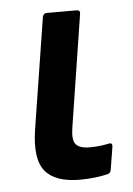

<svg xmlns="http://www.w3.org/2000/svg" viewBox="-43 -526 396 571"><g transform="rotate(-5 155.0 -240.5)"><path d="M173.2 11Q99.4 11 69.4 -25.8Q39.3 -62.6 53.2 -150.8L105.3 -480.5Q107.3 -491.7 118.5 -491.7H206.8Q218.3 -491.7 216.3 -480.5L163.8 -144.7Q158.1 -109.2 169 -95.8Q179.8 -82.4 211.3 -82.4Q226 -82.4 240.8 -84.1Q255.6 -85.8 268.9 -88.8Q279.3 -90.4 277.6 -78.1L266.7 -10.7Q265 -0.2 255.6 1.9Q240.5 5.6 218.4 8.3Q196.4 11 173.2 11Z"/></g></svg>

Font: Sofia Sans Semi Condensed
Style: Italic
Weight: 400
Italic angle: -9°
Designer: Botio Nikoltchev, Ani Petrova
Foundry: lettersoup
Version: Version 4.101